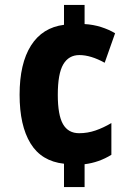

<svg xmlns="http://www.w3.org/2000/svg" viewBox="-20 -810 547 774"><path d="M321 -713Q356 -711 387.5 -701Q419 -691 444 -676L402 -557Q346 -588 300 -588Q257 -588 235 -550.5Q213 -513 213 -428Q213 -346 234 -309.5Q255 -273 299 -273Q333 -273 365 -284Q397 -295 429 -314V-186Q379 -155 321 -148V-56H238V-150Q147 -160 103 -232Q59 -304 59 -428Q59 -554 105 -626.5Q151 -699 238 -710V-790H321Z"/></svg>

Font: Noto Sans Malayalam UI Condensed ExtraBold
Style: Regular
Weight: 800
Width: 3
Designer: Jelle Bosma - Monotype Design Team
Foundry: Monotype Imaging Inc.
Version: Version 2.104; ttfautohint (v1.8.4.7-5d5b)